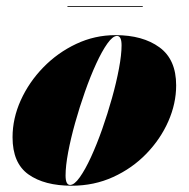

<svg xmlns="http://www.w3.org/2000/svg" viewBox="-20 -582 604 612"><path d="M195 -562.5H435V-560H195ZM208.5 10Q121.5 10 70.8 -26Q20 -62 20 -144.5Q20 -204.5 46.2 -262.5Q72.5 -320.5 118 -367.2Q163.5 -414 222.8 -442Q282 -470 348 -470Q435 -470 488.2 -431.2Q541.5 -392.5 541.5 -310Q541.5 -252 516.5 -195.2Q491.5 -138.5 446.5 -92Q401.5 -45.5 340.8 -17.8Q280 10 208.5 10ZM203.5 7.5Q217 7.5 234.2 -16.8Q251.5 -41 270 -81.2Q288.5 -121.5 305.8 -170.5Q323 -219.5 337 -269.5Q351 -319.5 359.2 -363.5Q367.5 -407.5 367.5 -437.5Q367.5 -467.5 353 -467.5Q339.5 -467.5 322.2 -443.2Q305 -419 286.5 -378.8Q268 -338.5 250.8 -289.5Q233.5 -240.5 219.5 -190.5Q205.5 -140.5 197.2 -96.5Q189 -52.5 189 -22.5Q189 7.5 203.5 7.5Z"/></svg>

Font: Bodoni* 72pt Fatface
Style: Italic
Weight: 900
Italic angle: -13°
Version: Version 2.3